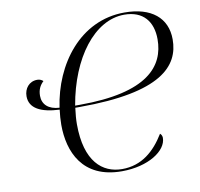

<svg xmlns="http://www.w3.org/2000/svg" viewBox="-81 -813 941 905"><g transform="rotate(-10 389.5 -360.5)"><path d="M572 -728C358 -728 222 -541 193 -339C140 -342 112 -369 112 -410C112 -439 122 -459 140 -476C133 -483 123 -487 112 -487C73 -487 49 -456 49 -419C49 -361 103 -334 192 -330C189 -306 187 -282 187 -258C187 -130 242 7 431 7C558 7 648 -53 648 -115C648 -123 644 -132 638 -136C591 -59 528 -3 434 -3C340 -3 260 -69 260 -248C260 -271 262 -295 266 -326H287C679 -326 774 -437 774 -564C774 -667 700 -728 572 -728ZM569 -718C660 -718 704 -661 704 -577C704 -449 616 -336 289 -336H267C305 -558 426 -718 569 -718Z"/></g></svg>

Font: Noto Serif Display Light
Style: Italic
Weight: 300
Italic angle: -12°
Designer: Monotype Design Team
Foundry: Monotype Imaging Inc.
Version: Version 2.009